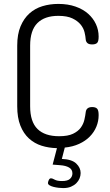

<svg xmlns="http://www.w3.org/2000/svg" viewBox="-20 -751 563 981"><path d="M418 -549Q417 -565 412 -586Q407 -607 392 -625.5Q377 -644 350 -657Q323 -670 278 -670Q208 -670 171 -633Q134 -596 134 -518V-208Q134 -129 171.5 -92Q209 -55 282 -55Q327 -55 353 -67.5Q379 -80 392.5 -98.5Q406 -117 411 -138.5Q416 -160 418 -178Q421 -204 451 -204Q468 -204 476 -196Q484 -188 484 -163Q484 -132 472.5 -104Q461 -76 439 -53.5Q417 -31 384.5 -16Q352 -1 311 3L296 61Q347 63 369.5 84.5Q392 106 392 133Q392 147 386.5 160.5Q381 174 370 185Q359 196 342.5 203Q326 210 303 210Q293 210 279.5 208.5Q266 207 254 204Q242 201 233.5 196Q225 191 225 184Q225 179 229 169.5Q233 160 241 160Q247 160 259.5 167Q272 174 297 174Q326 174 338 162.5Q350 151 350 135Q350 115 333 105Q316 95 287 93L249 90L271 6Q229 5 192.5 -6.5Q156 -18 128 -43.5Q100 -69 84 -109.5Q68 -150 68 -208V-518Q68 -576 85 -616.5Q102 -657 130.5 -682.5Q159 -708 197 -719.5Q235 -731 278 -731Q327 -731 365.5 -717.5Q404 -704 430 -681Q456 -658 470 -628Q484 -598 484 -564Q484 -539 476 -531.5Q468 -524 451 -524Q434 -524 426.5 -531Q419 -538 418 -549Z"/></svg>

Font: AkaAcidDosis
Style: Regular
Weight: 400
Designer: Edgar Tolentino, Pablo Impallari, Igino Marini, Aka-Acid
Foundry: Edgar Tolentino, Pablo Impallari, Igino Marini, Cyberella
Version: Version 1.007